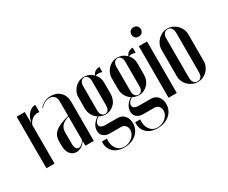

<svg xmlns="http://www.w3.org/2000/svg" viewBox="-124 -1038 1896 1597"><g transform="rotate(-30 824.0 -239.5)"><path d="M115 -495V-396H118Q129 -446 156 -474.5Q183 -503 220 -503V-434Q187 -441 157 -422Q127 -403 115 -370V0H37V-495Z M240 -142Q240 -198 279.5 -231Q319 -264 411 -286V-428Q411 -458 394.5 -476Q378 -494 351 -494Q328 -494 303 -481.5Q278 -469 264 -449L259 -453Q276 -474 304.5 -488.5Q333 -503 368 -503Q423 -503 457.5 -468Q492 -433 492 -376V0H411V-44H409Q395 -20 371.5 -5.5Q348 9 322 9Q285 9 262.5 -20.5Q240 -50 240 -99ZM356 -12Q370 -12 385 -24Q400 -36 411 -57V-280Q363 -266 342 -242Q321 -218 321 -176V-72Q321 -44 330 -28Q339 -12 356 -12Z M687 175Q653 175 625.5 165Q598 155 580 136.5Q562 118 553.5 93Q545 68 548 38H596Q589 95 615.5 132Q642 169 689 169Q711 169 731.5 161Q752 153 767.5 139.5Q783 126 792 108.5Q801 91 801 72Q801 46 785.5 29.5Q770 13 746 13H639Q601 13 578.5 -6.5Q556 -26 556 -60Q556 -89 573 -115Q590 -141 621 -161Q593 -179 577.5 -208Q562 -237 562 -271V-377Q562 -403 572 -426Q582 -449 598.5 -466Q615 -483 637 -493Q659 -503 684 -503Q736 -503 773 -466Q791 -510 840 -510V-460Q823 -467 803 -467Q787 -467 777 -462Q809 -427 809 -379V-270Q809 -243 800 -219Q791 -195 774.5 -178Q758 -161 736.5 -151Q715 -141 689 -141Q655 -141 629 -157Q587 -132 587 -103Q587 -66 643 -66H758Q799 -66 823.5 -38Q848 -10 848 36Q848 66 836 91.5Q824 117 802.5 135.5Q781 154 751.5 164.5Q722 175 687 175ZM643 -203Q643 -178 655 -162.5Q667 -147 687 -147Q706 -147 717 -162Q728 -177 728 -203V-440Q728 -466 716.5 -481.5Q705 -497 686 -497Q667 -497 655 -481.5Q643 -466 643 -440Z M1007 175Q973 175 945.5 165Q918 155 900 136.5Q882 118 873.5 93Q865 68 868 38H916Q909 95 935.5 132Q962 169 1009 169Q1031 169 1051.5 161Q1072 153 1087.5 139.5Q1103 126 1112 108.5Q1121 91 1121 72Q1121 46 1105.5 29.5Q1090 13 1066 13H959Q921 13 898.5 -6.5Q876 -26 876 -60Q876 -89 893 -115Q910 -141 941 -161Q913 -179 897.5 -208Q882 -237 882 -271V-377Q882 -403 892 -426Q902 -449 918.5 -466Q935 -483 957 -493Q979 -503 1004 -503Q1056 -503 1093 -466Q1111 -510 1160 -510V-460Q1143 -467 1123 -467Q1107 -467 1097 -462Q1129 -427 1129 -379V-270Q1129 -243 1120 -219Q1111 -195 1094.5 -178Q1078 -161 1056.5 -151Q1035 -141 1009 -141Q975 -141 949 -157Q907 -132 907 -103Q907 -66 963 -66H1078Q1119 -66 1143.5 -38Q1168 -10 1168 36Q1168 66 1156 91.5Q1144 117 1122.5 135.5Q1101 154 1071.5 164.5Q1042 175 1007 175ZM963 -203Q963 -178 975 -162.5Q987 -147 1007 -147Q1026 -147 1037 -162Q1048 -177 1048 -203V-440Q1048 -466 1036.5 -481.5Q1025 -497 1006 -497Q987 -497 975 -481.5Q963 -466 963 -440Z M1205 -610Q1205 -629 1217.5 -641.5Q1230 -654 1250 -654Q1270 -654 1283 -641.5Q1296 -629 1296 -610Q1296 -590 1283 -577Q1270 -564 1250 -564Q1230 -564 1217.5 -577Q1205 -590 1205 -610ZM1289 -495V0H1210V-495Z M1487 -504Q1513 -504 1536.5 -493.5Q1560 -483 1577.5 -465.5Q1595 -448 1605.5 -424.5Q1616 -401 1616 -375V-118Q1616 -92 1606 -69Q1596 -46 1578.5 -28.5Q1561 -11 1538 -1Q1515 9 1489 9Q1463 9 1439.5 -1.5Q1416 -12 1398 -29Q1380 -46 1369.5 -69.5Q1359 -93 1359 -118V-375Q1359 -401 1369.5 -424.5Q1380 -448 1397.5 -465.5Q1415 -483 1438 -493.5Q1461 -504 1487 -504ZM1488 -498Q1465 -498 1452.5 -481Q1440 -464 1440 -435V-58Q1440 -30 1453 -13.5Q1466 3 1488 3Q1511 3 1523 -13Q1535 -29 1535 -58V-435Q1535 -464 1522.5 -481Q1510 -498 1488 -498Z"/></g></svg>

Font: Moniqa SemBd Narrow Display
Style: Regular
Weight: 600
Width: 4
Designer: Rajesh Rajput
Foundry: Rajesh Rajput
Version: Version 1.000